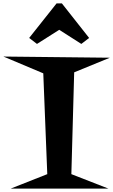

<svg xmlns="http://www.w3.org/2000/svg" viewBox="-110 -1022 666 1129"><path d="M536.1 -682.6 326.2 -596.7 309.6 2 527.3 86.9H-46.9L168 2L144.5 -590.8L-89.8 -689.5ZM414.1 -798.8 368.2 -763.7 238.3 -846.7 107.4 -763.7 61.5 -798.8 222.7 -1002H253.9Z"/></svg>

Font: Fontdiner Swanky
Style: Regular
Weight: 400
Designer: Font Diner, Inc
Foundry: Font Diner, Inc
Version: Version 1.001